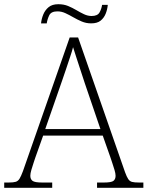

<svg xmlns="http://www.w3.org/2000/svg" viewBox="-23 -892 701 912"><path d="M-3 0V-25H18Q41 -25 52 -28.5Q63 -32 70 -43.5Q77 -55 86 -79L308 -714H348L571 -74Q579 -52 586 -41.5Q593 -31 604 -28Q615 -25 638 -25H658V0H438V-25H470Q506 -25 516 -33Q526 -41 526 -57Q526 -68 521 -84.5Q516 -101 510.5 -117.5Q505 -134 502 -143L465 -248H182L145 -144Q142 -135 136.5 -118.5Q131 -102 126 -85Q121 -68 121 -57Q121 -41 131.5 -33Q142 -25 178 -25H225V0ZM192 -279H454L380 -496Q371 -524 360.5 -555.5Q350 -587 340.5 -616.5Q331 -646 324 -668Q320 -651 310 -621.5Q300 -592 290 -561.5Q280 -531 271 -506ZM410 -781Q386 -781 365 -790Q344 -799 325 -810Q306 -821 287.5 -829.5Q269 -838 250 -838Q220 -838 211 -819.5Q202 -801 199 -781H172Q174 -802 182.5 -823Q191 -844 208 -858Q225 -872 254 -872Q280 -872 300.5 -863.5Q321 -855 339.5 -844Q358 -833 376 -824.5Q394 -816 412 -816Q440 -816 449.5 -832.5Q459 -849 462 -869H489Q487 -847 479 -827Q471 -807 455 -794Q439 -781 410 -781Z"/></svg>

Font: Noto Serif Khmer ExtraLight
Style: Regular
Weight: 250
Version: Version 2.003